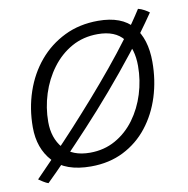

<svg xmlns="http://www.w3.org/2000/svg" viewBox="-72 -626 733 750"><g transform="rotate(-10 295.0 -251.0)"><path d="M567 -534.5Q517.5 -462 462.5 -392Q407.5 -322 351.5 -256.8Q295.5 -191.5 242.2 -134.2Q189 -77 143 -29.2Q97 18.5 61 53.5Q53 51 41 43.5Q29 36 23.5 32Q60.5 -6 102.8 -49.8Q145 -93.5 189.8 -142.2Q234.5 -191 279.8 -242.5Q325 -294 368.5 -346.8Q412 -399.5 451.5 -452.5Q491 -505.5 523.5 -556.5Q536 -553.5 548.5 -546.5Q561 -539.5 567 -534.5ZM236.5 18Q136 18 87.2 -35Q38.5 -88 38.5 -172Q38.5 -246 61 -312.2Q83.5 -378.5 125.8 -428.8Q168 -479 227.5 -508.2Q287 -537.5 361.5 -537.5Q455 -537.5 499 -485.8Q543 -434 543 -343Q543 -270 522.5 -205Q502 -140 462.5 -89.8Q423 -39.5 366 -10.8Q309 18 236.5 18ZM242 -35.5Q298 -35.5 343 -60.8Q388 -86 419.8 -129.2Q451.5 -172.5 468.2 -226.2Q485 -280 485 -337Q485 -405 452.8 -445.8Q420.5 -486.5 351 -486.5Q293.5 -486.5 247.5 -460.8Q201.5 -435 168.8 -391Q136 -347 118.8 -292.8Q101.5 -238.5 101.5 -182Q101.5 -118 136.8 -76.8Q172 -35.5 242 -35.5Z"/></g></svg>

Font: Grandstander Thin ExtraLight
Style: Italic
Weight: 250
Italic angle: -15°
Version: Version 1.200